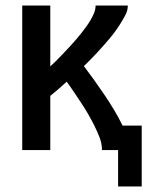

<svg xmlns="http://www.w3.org/2000/svg" viewBox="-20 -540 540 691"><path d="M405 131V0H347Q347 -23 338.5 -45Q330 -67 319.5 -88Q309 -109 297.5 -129Q286 -149 273 -168.5Q260 -188 247 -207.5Q234 -227 220 -246Q206 -233 191 -220Q176 -207 161 -195V0H60V-520H161V-301Q171 -310 181 -320Q191 -330 200.5 -340Q210 -350 219.5 -360Q229 -370 238.5 -380.5Q248 -391 257 -401.5Q266 -412 274.5 -423Q283 -434 291 -445Q299 -456 306 -468Q313 -480 318.5 -493Q324 -506 324 -520H440Q440 -503 432 -487.5Q424 -472 415 -457.5Q406 -443 396 -429Q386 -415 375 -402Q364 -389 352.5 -376Q341 -363 329.5 -350.5Q318 -338 306 -326Q294 -314 282 -302Q301 -277 319.5 -251Q338 -225 356 -198.5Q374 -172 390.5 -144.5Q407 -117 421 -88H490V131Z"/></svg>

Font: Zed Sans Semibold
Style: Regular
Weight: 600
Designer: Belleve Invis
Foundry: Belleve Invis
Version: Version 1.0.0; ttfautohint (v1.8.4)